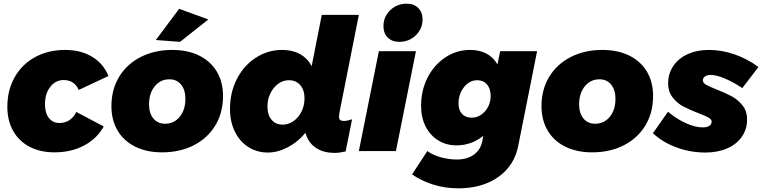

<svg xmlns="http://www.w3.org/2000/svg" viewBox="-20 -823 4152 1046"><path d="M20 -241Q20 -332 60 -402.5Q100 -473 171.5 -512Q243 -551 335 -551Q420 -551 481.5 -514Q543 -477 571 -409L409 -333Q398 -359 377 -373Q356 -387 327 -387Q283 -387 254 -350Q225 -313 225 -255Q225 -208 246 -180.5Q267 -153 304 -153Q365 -153 396 -213L545 -134Q508 -67 437.5 -30Q367 7 277 7Q199 7 141 -23.5Q83 -54 51.5 -110Q20 -166 20 -241Z M956 -775 1115 -717 961 -595 829 -605ZM1195 -300Q1195 -209 1153 -139.5Q1111 -70 1035.5 -31.5Q960 7 863 7Q779 7 716.5 -24Q654 -55 620.5 -112Q587 -169 587 -245Q587 -335 629 -404.5Q671 -474 746.5 -512.5Q822 -551 919 -551Q1003 -551 1065.5 -520Q1128 -489 1161.5 -432.5Q1195 -376 1195 -300ZM792 -254Q792 -206 815.5 -177.5Q839 -149 879 -149Q928 -149 959 -186.5Q990 -224 990 -285Q990 -333 966.5 -362Q943 -391 903 -391Q854 -391 823 -353Q792 -315 792 -254Z M1829 -208Q1827 -192 1827 -188Q1827 -175 1833 -169.5Q1839 -164 1854 -164Q1871 -164 1898 -173L1863 2Q1829 10 1803 10Q1746 10 1706.5 -14Q1667 -38 1650 -82L1644 -99Q1601 -48 1546.5 -20Q1492 8 1439 8Q1380 8 1333 -22Q1286 -52 1259.5 -106Q1233 -160 1233 -230Q1233 -319 1270.5 -392.5Q1308 -466 1373.5 -508.5Q1439 -551 1517 -551Q1573 -551 1614 -528.5Q1655 -506 1678 -463L1733 -742H1935ZM1554 -386Q1522 -386 1495.5 -366.5Q1469 -347 1453 -314.5Q1437 -282 1437 -243Q1437 -197 1459.5 -170.5Q1482 -144 1520 -144Q1552 -144 1579.5 -163.5Q1607 -183 1623 -216Q1639 -249 1639 -288Q1639 -332 1616 -359Q1593 -386 1554 -386Z M2282 -718Q2282 -666 2245 -630.5Q2208 -595 2155 -595Q2116 -595 2092.5 -618.5Q2069 -642 2069 -680Q2069 -732 2106 -767.5Q2143 -803 2196 -803Q2235 -803 2258.5 -779.5Q2282 -756 2282 -718ZM2246 -544 2137 0H1935L2044 -544Z M2225 127 2308 0Q2340 23 2383.5 34.5Q2427 46 2469 46Q2525 46 2561.5 19.5Q2598 -7 2607 -52L2613 -83Q2548 -31 2467 -31Q2411 -31 2367 -58.5Q2323 -86 2298.5 -134.5Q2274 -183 2274 -246Q2274 -331 2309.5 -400.5Q2345 -470 2406.5 -510.5Q2468 -551 2541 -551Q2592 -551 2630 -531Q2668 -511 2690 -472L2705 -544H2906L2804 -32Q2783 79 2695 141Q2607 203 2478 203Q2403 203 2338 182Q2273 161 2225 127ZM2653 -301Q2653 -340 2633 -363Q2613 -386 2580 -386Q2538 -386 2508 -348.5Q2478 -311 2478 -259Q2478 -223 2497 -202.5Q2516 -182 2549 -182Q2592 -182 2622.5 -217Q2653 -252 2653 -301Z M3538 -300Q3538 -209 3496 -139.5Q3454 -70 3378.5 -31.5Q3303 7 3206 7Q3122 7 3059.5 -24Q2997 -55 2963.5 -112Q2930 -169 2930 -245Q2930 -335 2972 -404.5Q3014 -474 3089.5 -512.5Q3165 -551 3262 -551Q3346 -551 3408.5 -520Q3471 -489 3504.5 -432.5Q3538 -376 3538 -300ZM3135 -254Q3135 -206 3158.5 -177.5Q3182 -149 3222 -149Q3271 -149 3302 -186.5Q3333 -224 3333 -285Q3333 -333 3309.5 -362Q3286 -391 3246 -391Q3197 -391 3166 -353Q3135 -315 3135 -254Z M3537 -97 3619 -214Q3666 -175 3716.5 -152Q3767 -129 3809 -129Q3832 -129 3844.5 -137.5Q3857 -146 3857 -161Q3857 -173 3840 -182.5Q3823 -192 3786 -206Q3735 -226 3702.5 -243Q3670 -260 3645 -291.5Q3620 -323 3620 -369Q3620 -422 3648 -463.5Q3676 -505 3726.5 -528Q3777 -551 3843 -551Q3912 -551 3982.5 -526.5Q4053 -502 4112 -458L4024 -343Q3975 -376 3928.5 -395.5Q3882 -415 3851 -415Q3833 -415 3821 -406.5Q3809 -398 3809 -385Q3809 -372 3826.5 -361.5Q3844 -351 3883 -336Q3934 -316 3967 -298Q4000 -280 4025 -249Q4050 -218 4050 -172Q4050 -119 4021.5 -78Q3993 -37 3941.5 -14.5Q3890 8 3823 8Q3742 8 3666.5 -19.5Q3591 -47 3537 -97Z"/></svg>

Font: TypoPRO Montserrat Alternates
Style: Italic
Weight: 800
Italic angle: -11.3°
Designer: Julieta Ulanovsky
Foundry: Julieta Ulanovsky
Version: Version 6.001